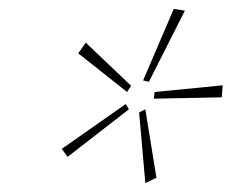

<svg xmlns="http://www.w3.org/2000/svg" viewBox="-20 -748 521 432"><path d="M315 -564 302 -567 371 -728 396 -724ZM266 -541 156 -628 173 -652 275 -555ZM479 -529 326 -526 328 -541 481 -556ZM132 -395 119 -413 263 -514 270 -502ZM307 -336 293 -495 307 -502 332 -348Z"/></svg>

Font: EauTestText Extralight
Style: Italic
Weight: 250
Italic angle: -12°
Designer: Christian Thalmann (Catharsis Fonts)
Version: Version 0.001;PS 000.001;hotconv 1.0.88;makeotf.lib2.5.64775